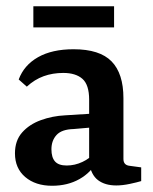

<svg xmlns="http://www.w3.org/2000/svg" viewBox="-20 -588 490 616"><path d="M147 8Q94 8 61 -20Q28 -48 28 -96Q28 -137 51 -163Q74 -189 111 -202.5Q148 -216 189 -218L285 -224V-180L216 -174Q178 -173 161.5 -155Q145 -137 145 -109Q145 -83 156.5 -70Q168 -57 194 -57Q220 -57 244.5 -68.5Q269 -80 283 -98L293 -73Q273 -35 235 -13.5Q197 8 147 8ZM40 -333Q57 -379 102 -404.5Q147 -430 216 -430Q300 -430 338 -391Q376 -352 376 -273V-78Q376 -58 396 -56L433 -51V-7Q420 -3 396.5 2Q373 7 353 7Q317 7 294.5 -10Q272 -27 266 -66V-268Q266 -316 244.5 -335Q223 -354 183 -354Q149 -354 120 -343.5Q91 -333 66 -310ZM87 -568H346V-500H87Z"/></svg>

Font: Yrsa SemiBold
Style: Regular
Weight: 600
Version: Version 2.004